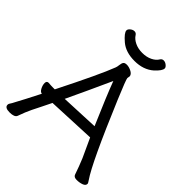

<svg xmlns="http://www.w3.org/2000/svg" viewBox="-255 -1042 1201 1201"><g transform="rotate(45 345.0 -442.0)"><path d="M528 -868Q528 -847 489 -811Q439 -767 361 -767Q283 -767 236.5 -806.5Q190 -846 190 -867Q190 -878 203 -888.5Q216 -899 230 -899Q244 -899 252 -886Q265 -865 293.5 -851Q322 -837 359.5 -837Q397 -837 425.5 -851Q454 -865 466 -886Q474 -899 488 -899Q502 -899 515 -888.5Q528 -878 528 -868ZM408 -680 405 -660Q405 -648 458 -522Q624 -127 685 -39Q697 -22 697 -16Q697 0 676.5 7.5Q656 15 631.5 15Q607 15 601 -1Q582 -57 561 -107L503 -233L184 -219Q169 -188 153 -156L123 -96Q105 -59 87 -8Q79 13 36 13Q-7 13 -7 -12Q-7 -20 -2.5 -26Q2 -32 6 -39.5Q10 -47 19.5 -65Q29 -83 48.5 -119.5Q68 -156 96 -212H99Q83 -212 72 -232.5Q61 -253 61 -272Q61 -291 78 -291H80Q98 -289 119 -289H134Q268 -555 306 -655Q310 -664 312 -682.5Q314 -701 320.5 -709Q327 -717 344.5 -717Q362 -717 383 -707Q404 -697 408 -680ZM473 -302Q391 -491 356 -585Q278 -413 220 -291Z"/></g></svg>

Font: LXGW WenKai Lite
Style: Bold
Weight: 700
Designer: LXGW / Fontworks Inc.
Foundry: LXGW / Fontworks Inc.
Version: Version 1.330;April 28, 2024